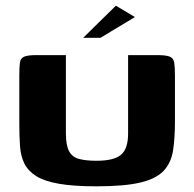

<svg xmlns="http://www.w3.org/2000/svg" viewBox="-20 -654 684 676"><path d="M596 -228Q596 -169 589.5 -125.5Q583 -82 557 -53.5Q531 -25 475 -11.5Q419 2 320 2Q239 2 187.5 -7Q136 -16 107.5 -34Q79 -52 66 -78Q53 -104 50.5 -139Q48 -174 48 -217V-386Q48 -417 50 -433Q52 -449 65 -454.5Q78 -460 109 -460H212V-185Q212 -143 223 -122Q234 -101 258 -94.5Q282 -88 320 -88Q381 -88 406 -109Q431 -130 431 -184V-460H533Q565 -460 578 -454.5Q591 -449 593.5 -433Q596 -417 596 -386ZM273 -521 388 -634 455 -594 334 -521Z"/></svg>

Font: r_Genos
Style: Bold
Weight: 700
Designer: Robert E. Leuschke
Foundry: Robert E. Leuschke
Version: Version 2.000;June 29, 2024;FontCreator 14.0.0.2814 32-bit